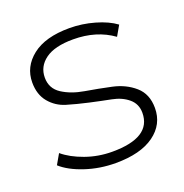

<svg xmlns="http://www.w3.org/2000/svg" viewBox="-102 -617 682 713"><g transform="rotate(-20 239.0 -261.0)"><path d="M238 4Q175 4 118 -15Q61 -34 29 -63L52 -103Q84 -76 134.5 -58Q185 -40 240 -40Q394 -40 394 -138Q394 -173 368.5 -194.5Q343 -216 304.5 -223.5Q266 -231 221 -241Q176 -251 137.5 -262.5Q99 -274 73.5 -304.5Q48 -335 48 -383Q48 -445 99.5 -485.5Q151 -526 246 -526Q296 -526 345 -512Q394 -498 425 -475L402 -435Q337 -482 245 -482Q172 -482 135 -455Q98 -428 98 -384Q98 -341 133.5 -318Q169 -295 220 -286.5Q271 -278 322 -267Q373 -256 408.5 -225Q444 -194 444 -139Q444 -74 390 -35Q336 4 238 4Z"/></g></svg>

Font: mBank Light
Style: Regular
Weight: 300
Designer: Julieta Ulanovsky
Foundry: Julieta Ulanovsky
Version: Version 7.200;PS 007.200;hotconv 1.0.88;makeotf.lib2.5.64775